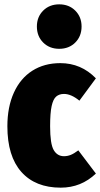

<svg xmlns="http://www.w3.org/2000/svg" viewBox="-20 -845 462 885"><path d="M422 -484 346 -381Q308 -412 275 -412Q253 -412 239 -400Q225 -388 218 -356Q211 -324 211 -263Q211 -182 227.5 -153.5Q244 -125 275 -125Q291 -125 306 -131Q321 -137 341 -152L422 -45Q354 20 260 20Q143 20 78.5 -52.5Q14 -125 14 -263Q14 -352 44 -418Q74 -484 129 -519Q184 -554 258 -554Q354 -554 422 -484ZM356 -723Q356 -678 327 -649Q298 -620 253 -620Q208 -620 179 -649Q150 -678 150 -723Q150 -767 179 -796Q208 -825 253 -825Q298 -825 327 -796Q356 -767 356 -723Z"/></svg>

Font: Fira Sans Extra Condensed Black
Style: Regular
Weight: 900
Width: 1
Designer: Carrois Corporate & Edenspiekermann AG
Foundry: Carrois Corporate GbR & Edenspiekermann AG
Version: Version 4.203